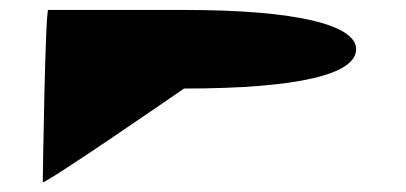

<svg xmlns="http://www.w3.org/2000/svg" viewBox="-20 -380 816 386"><path d="M66 -14C66 -6 350 -202 350 -202C581 -202 696 -231 696 -281C696 -329 580 -360 350 -360H77C71 -360 66 -23 66 -14Z"/></svg>

Font: Ampere
Style: SCUltExt
Weight: 400
Version: Version 1